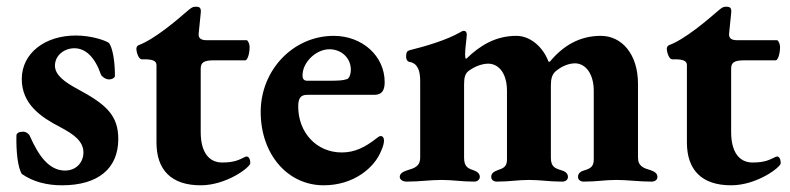

<svg xmlns="http://www.w3.org/2000/svg" viewBox="-20 -539 2358 573"><path d="M165 14C274 14 333 -37 333 -124C333 -194 298 -227 212 -273C173 -294 144 -315 144 -343C144 -374 172 -395 202 -395C235 -395 263 -369 281 -317C283 -311 295 -302 305 -302C315 -302 323 -307 323 -313C323 -357 316 -397 305 -411C291 -420 250 -433 206 -433C115 -433 45 -381 45 -303C45 -229 101 -190 159 -160C197 -140 229 -119 229 -84C229 -56 209 -30 174 -30C126 -30 95 -75 70 -131C68 -138 59 -146 49 -146C37 -146 29 -142 29 -134C28 -87 33 -39 45 -20C79 4 121 14 165 14Z M579 14C656 14 727 -40 727 -52C727 -63 723 -72 716 -72C714 -72 712 -71 710 -70C695 -63 681 -54 643 -54C604 -54 579 -84 579 -145V-334C579 -353 589 -359 619 -359H712C719 -359 725 -380 725 -399C725 -407 720 -419 716 -419H597C581 -419 571 -424 573 -440L579 -499C581 -516 576 -519 564 -519C553 -519 548 -513 539 -506C507 -478 440 -421 393 -404C389 -402 387 -397 387 -394C387 -382 394 -362 403 -362H416C439 -361 447 -356 447 -344V-114C447 -32 491 14 579 14Z M946 14C1035 14 1098 -38 1118 -90C1124 -103 1126 -113 1126 -120C1126 -128 1122 -133 1116 -133C1112 -133 1107 -129 1102 -125C1070 -100 1039 -84 1000 -84C924 -84 870 -144 870 -221C870 -247 878 -256 897 -256H1097C1119 -256 1128 -268 1128 -294C1128 -372 1061 -432 976 -432C855 -432 758 -330 758 -205C758 -79 838 14 946 14ZM897 -298C888 -298 883 -303 883 -312C881 -351 922 -392 963 -392C999 -392 1027 -366 1027 -331C1027 -317 1022 -305 1016 -303C1003 -299 995 -298 957 -298Z M1193 3C1233 3 1263 -2 1298 -2C1333 -2 1356 3 1396 3C1404 3 1412 -3 1412 -11C1412 -21 1404 -27 1393 -31C1373 -37 1365 -45 1365 -69V-288C1365 -307 1368 -319 1378 -327C1400 -343 1421 -349 1438 -349C1471 -348 1493 -317 1493 -268V-63C1493 -42 1483 -37 1465 -31C1454 -27 1446 -22 1446 -11C1446 -2 1454 3 1462 3C1502 3 1524 -2 1559 -2C1594 -2 1618 3 1658 3C1667 3 1675 -2 1675 -11C1675 -22 1666 -28 1655 -31C1635 -37 1624 -42 1624 -69V-284C1624 -305 1628 -317 1638 -326C1658 -343 1679 -350 1697 -350C1729 -349 1752 -317 1752 -268V-63C1752 -42 1742 -36 1725 -31C1713 -28 1705 -22 1705 -11C1705 -2 1713 3 1722 3C1762 3 1784 -2 1819 -2C1854 -2 1885 3 1925 3C1934 3 1942 -2 1942 -11C1942 -22 1933 -27 1922 -31C1902 -37 1884 -42 1884 -69V-289C1884 -377 1836 -432 1773 -432C1710 -432 1661 -403 1621 -355H1617C1600 -400 1562 -432 1521 -432C1460 -432 1413 -404 1372 -364H1370C1369 -365 1368 -370 1368 -376C1368 -395 1373 -425 1373 -436C1373 -443 1370 -447 1364 -447C1360 -447 1356 -444 1352 -442C1314 -420 1251 -401 1202 -389C1195 -387 1192 -382 1192 -372C1192 -359 1197 -355 1203 -354C1227 -350 1234 -326 1234 -298V-69C1234 -42 1216 -37 1196 -31C1184 -27 1173 -22 1173 -11C1173 -2 1184 3 1193 3Z M2162 14C2239 14 2310 -40 2310 -52C2310 -63 2306 -72 2299 -72C2297 -72 2295 -71 2293 -70C2278 -63 2264 -54 2226 -54C2187 -54 2162 -84 2162 -145V-334C2162 -353 2172 -359 2202 -359H2295C2302 -359 2308 -380 2308 -399C2308 -407 2303 -419 2299 -419H2180C2164 -419 2154 -424 2156 -440L2162 -499C2164 -516 2159 -519 2147 -519C2136 -519 2131 -513 2122 -506C2090 -478 2023 -421 1976 -404C1972 -402 1970 -397 1970 -394C1970 -382 1977 -362 1986 -362H1999C2022 -361 2030 -356 2030 -344V-114C2030 -32 2074 14 2162 14Z"/></svg>

Font: EB Garamond
Style: Bold
Weight: 700
Designer: Georg Duffner and Octavio Pardo
Foundry: Georg Duffner
Version: Version 1.000;PS 001.000;hotconv 1.0.88;makeotf.lib2.5.64775